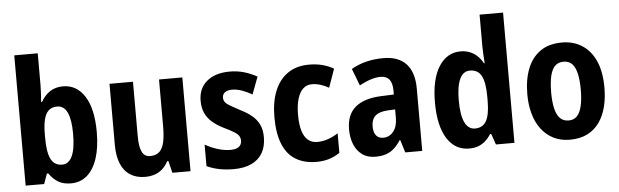

<svg xmlns="http://www.w3.org/2000/svg" viewBox="-49 -933 3599 1116"><g transform="rotate(-5 1751.0 -375.0)"><path d="M198 -574Q198 -554 196.5 -529Q195 -504 193 -476H198Q220 -515 252 -535.5Q284 -556 327 -556Q407 -556 453.5 -483Q500 -410 500 -274Q500 -185 479 -121Q458 -57 419 -23.5Q380 10 325 10Q281 10 252 -7Q223 -24 198 -59H190L169 0H61V-760H198ZM283 -442Q251 -442 232.5 -424Q214 -406 206 -372Q198 -338 198 -288V-264Q198 -182 218 -142.5Q238 -103 284 -103Q322 -103 342 -146Q362 -189 362 -276Q362 -358 342.5 -400Q323 -442 283 -442Z M1023 -547V0H917L900 -70H893Q879 -43 859 -25Q839 -7 813.5 1.5Q788 10 758 10Q707 10 671 -13Q635 -36 616.5 -81Q598 -126 598 -190V-547H735V-228Q735 -168 749.5 -138Q764 -108 797 -108Q833 -108 852.5 -127.5Q872 -147 879.5 -184Q887 -221 887 -275V-547Z M1465 -160Q1465 -106 1443 -68Q1421 -30 1378.5 -10Q1336 10 1275 10Q1230 10 1191.5 2.5Q1153 -5 1118 -21V-147Q1150 -128 1189.5 -115.5Q1229 -103 1265 -103Q1298 -103 1314.5 -115.5Q1331 -128 1331 -152Q1331 -166 1324 -178Q1317 -190 1296.5 -203Q1276 -216 1236 -235Q1198 -254 1171.5 -277Q1145 -300 1131 -330.5Q1117 -361 1117 -402Q1117 -475 1166.5 -516Q1216 -557 1300 -557Q1344 -557 1382 -546Q1420 -535 1459 -514L1421 -413Q1393 -429 1363 -440Q1333 -451 1304 -451Q1278 -451 1263 -440Q1248 -429 1248 -409Q1248 -395 1255.5 -384Q1263 -373 1283.5 -361Q1304 -349 1341 -329Q1380 -310 1407.5 -287.5Q1435 -265 1450 -234.5Q1465 -204 1465 -160Z M1758 10Q1687 10 1637 -20Q1587 -50 1561.5 -112.5Q1536 -175 1536 -270Q1536 -359 1562 -423Q1588 -487 1638.5 -522Q1689 -557 1763 -557Q1806 -557 1841.5 -547.5Q1877 -538 1906 -521L1868 -413Q1843 -427 1818.5 -434.5Q1794 -442 1769 -442Q1739 -442 1718 -422.5Q1697 -403 1685.5 -365Q1674 -327 1674 -271Q1674 -216 1685 -179Q1696 -142 1718 -123.5Q1740 -105 1771 -105Q1803 -105 1834 -115.5Q1865 -126 1894 -145V-31Q1866 -11 1832 -0.5Q1798 10 1758 10Z M2197 -557Q2284 -557 2329.5 -508Q2375 -459 2375 -363V0H2276L2253 -74H2250Q2231 -45 2210.5 -26.5Q2190 -8 2163.5 1Q2137 10 2101 10Q2055 10 2024 -13Q1993 -36 1977.5 -74.5Q1962 -113 1962 -161Q1962 -247 2013.5 -290.5Q2065 -334 2164 -338L2239 -341V-362Q2239 -408 2222 -429Q2205 -450 2171 -450Q2144 -450 2113 -440Q2082 -430 2047 -411L2009 -510Q2048 -533 2095 -545Q2142 -557 2197 -557ZM2196 -252Q2145 -249 2122.5 -228Q2100 -207 2100 -167Q2100 -131 2115 -113.5Q2130 -96 2156 -96Q2192 -96 2215.5 -125Q2239 -154 2239 -205V-254Z M2648 10Q2566 10 2519.5 -64Q2473 -138 2473 -274Q2473 -409 2520 -483Q2567 -557 2647 -557Q2676 -557 2700 -547.5Q2724 -538 2743 -520.5Q2762 -503 2777 -476H2781Q2779 -504 2777.5 -530Q2776 -556 2776 -575V-760H2913V0H2805L2783 -63H2776Q2761 -39 2742.5 -23Q2724 -7 2701.5 1.5Q2679 10 2648 10ZM2692 -103Q2738 -103 2758.5 -140Q2779 -177 2779 -256V-283Q2779 -363 2759 -402Q2739 -441 2691 -441Q2652 -441 2632 -398.5Q2612 -356 2612 -274Q2612 -188 2632.5 -145.5Q2653 -103 2692 -103Z M3462 -274Q3462 -214 3449 -162.5Q3436 -111 3408.5 -72Q3381 -33 3338 -11.5Q3295 10 3236 10Q3182 10 3140 -11.5Q3098 -33 3069.5 -71Q3041 -109 3026.5 -161Q3012 -213 3012 -274Q3012 -360 3037 -423.5Q3062 -487 3112 -522Q3162 -557 3239 -557Q3306 -557 3356.5 -524Q3407 -491 3434.5 -428.5Q3462 -366 3462 -274ZM3151 -274Q3151 -218 3160 -179.5Q3169 -141 3188.5 -121.5Q3208 -102 3238 -102Q3269 -102 3287.5 -121.5Q3306 -141 3315 -179.5Q3324 -218 3324 -274Q3324 -331 3315 -369Q3306 -407 3287.5 -426Q3269 -445 3238 -445Q3192 -445 3171.5 -402Q3151 -359 3151 -274Z"/></g></svg>

Font: Noto Sans Khmer Condensed
Style: Bold
Weight: 700
Width: 3
Designer: Danh Hong and the Monotype Design Team
Foundry: Monotype Imaging Inc.
Version: Version 2.004